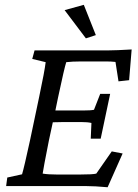

<svg xmlns="http://www.w3.org/2000/svg" viewBox="-20 -786 583 811"><path d="M342.8 -624 252.9 -743.2 334 -765.6 384.8 -637.7ZM363.3 -200.2 366.2 -266.6Q350.6 -270.5 322.3 -270.5H249Q242.7 -270.5 227.3 -270Q211.9 -269.5 203.1 -269.5L186.5 -192.4Q162.6 -71.8 160.2 -52.7Q183.6 -48.8 220.7 -48.8H317.4Q372.6 -48.8 386.7 -52.7L452.1 -146.5L498 -137.7L434.6 4.9Q379.4 0 344.7 0H5.9L10.7 -36.1L73.2 -49.8Q82.5 -81.1 106.4 -191.4L145.5 -377Q168.9 -487.8 172.9 -523.4L116.2 -537.1L126 -573.2H439.5Q469.7 -573.2 536.1 -577.1L525.4 -447.3L480.5 -442.4L467.8 -524.4Q450.2 -526.4 431.6 -526.4H319.3Q286.1 -526.4 259.8 -523.4Q252 -500 225.6 -376L213.9 -319.3H257.8H331.1Q363.8 -319.3 377 -322.3L403.3 -389.6H445.3L405.3 -200.2Z"/></svg>

Font: Crimson Pro
Style: Italic
Weight: 400
Italic angle: -12°
Designer: Jacques Le Bailly
Foundry: Baron von Fonthausen
Version: Version 1.003